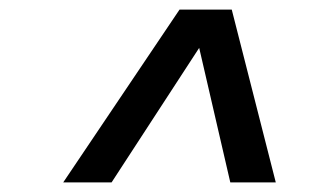

<svg xmlns="http://www.w3.org/2000/svg" viewBox="-20 -735 672 401"><path d="M112 -354 355 -715H464L556 -354H461L396 -635L213 -354Z"/></svg>

Font: Wix Madefor Text Medium
Style: Italic
Weight: 500
Italic angle: -12°
Designer: Dalton Maag Ltd
Foundry: Dalton Maag Ltd
Version: Version 3.100